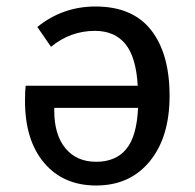

<svg xmlns="http://www.w3.org/2000/svg" viewBox="-20 -559 599 591"><path d="M274 -539Q388 -539 445 -466.5Q502 -394 502 -264Q502 -137 441 -62.5Q380 12 276 12Q175 12 116 -57.5Q57 -127 57 -248Q57 -281 59 -295H404Q399 -383 366 -423.5Q333 -464 272 -464Q197 -464 137 -415L95 -476Q173 -539 274 -539ZM405 -227H147V-219Q147 -144 181.5 -102.5Q216 -61 276 -61Q336 -61 368.5 -100Q401 -139 405 -227Z"/></svg>

Font: Fira Sans
Style: Regular
Weight: 400
Designer: Carrois Corporate & Edenspiekermann AG
Foundry: Carrois Corporate GbR & Edenspiekermann AG
Version: Version 4.106;PS 004.106;hotconv 1.0.70;makeotf.lib2.5.58329